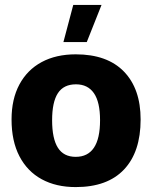

<svg xmlns="http://www.w3.org/2000/svg" viewBox="-20 -741 618 781"><path d="M288 20Q208 20 149.5 -12Q91 -44 59 -105.5Q27 -167 27 -255Q27 -338 59 -397.5Q91 -457 149.5 -488.5Q208 -520 288 -520Q416 -520 484 -450Q552 -380 552 -255Q552 -123 484.5 -51.5Q417 20 288 20ZM288 -103Q337 -103 362 -140Q387 -177 387 -252Q387 -326 362 -362Q337 -398 289 -398Q239 -398 215.5 -362Q192 -326 192 -252Q192 -177 215.5 -140Q239 -103 288 -103ZM278 -721H393L333 -570H238Z"/></svg>

Font: Moderustic
Style: Bold
Weight: 700
Designer: Tural Alisoy
Foundry: TAFT Foundry
Version: Version 2.120